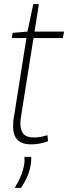

<svg xmlns="http://www.w3.org/2000/svg" viewBox="-20 -684 328 923"><path d="M208 -34 211 -5Q189 3 168.5 6.5Q148 10 131 10Q85 10 64 -12Q43 -34 43 -76Q43 -87 44 -100.5Q45 -114 48 -128L107 -501H37L41 -526L112 -532L140 -664H167L146 -532H288L282 -501H141L82 -130Q80 -118 79 -108.5Q78 -99 78 -90Q78 -57 93 -40Q108 -23 144 -23Q159 -23 175 -26Q191 -29 208 -34ZM97 70H130Q131 83 129 100Q124 134 112 162.5Q100 191 81 219H51Q71 186 82 157.5Q93 129 97 102Q99 84 97 70Z"/></svg>

Font: Georama SemiCondensed ExtraLight
Style: Italic
Weight: 200
Width: 4
Italic angle: -9°
Designer: Jean-Baptiste Levee
Foundry: Production Type
Version: Version 1.000